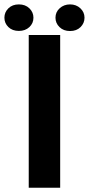

<svg xmlns="http://www.w3.org/2000/svg" viewBox="-61 -874 413 894"><path d="M219.2 0H72.8V-710.9H219.2ZM197.3 -791.5Q197.3 -817.9 217 -835.7Q236.8 -853.5 265.1 -853.5Q293.9 -853.5 313.2 -835.4Q332.5 -817.4 332.5 -791.5Q332.5 -766.1 314 -747.8Q295.4 -729.5 265.1 -729.5Q234.9 -729.5 216.1 -747.8Q197.3 -766.1 197.3 -791.5ZM94.7 -791.5Q94.7 -765.6 75.7 -747.8Q56.6 -730 26.9 -730Q-3.4 -730 -22 -748Q-40.5 -766.1 -40.5 -791.5Q-40.5 -816.9 -22 -835.2Q-3.4 -853.5 26.9 -853.5Q57.1 -853.5 75.9 -835.2Q94.7 -816.9 94.7 -791.5Z"/></svg>

Font: MAUL Bold
Style: Bold
Weight: 700
Designer: MAUL
Version: Version 1.0; 2020; ttfautohint (v1.8.3)